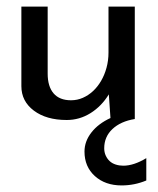

<svg xmlns="http://www.w3.org/2000/svg" viewBox="-20 -360 480 584"><path d="M390 2Q347 9 322 32.5Q297 56 297 91Q297 103 301.5 113Q306 123 313.5 130Q321 137 332 140.5Q343 144 355 144Q387 144 425 121V189Q389 204 350 204Q300 204 268.5 175.5Q237 147 237 101Q237 70 258 43Q279 16 316 -1L311 -73Q289 -37 255.5 -16Q222 5 183 5Q121 5 83 -23.5Q45 -52 45 -98V-340H125V-136Q125 -97 143 -76Q161 -55 196 -55Q215 -55 232 -62.5Q249 -70 263 -83Q277 -96 287.5 -114Q298 -132 304 -154Q310 -176 310 -200V-340H390Z"/></svg>

Font: Glametrix
Style: Bold
Weight: 700
Designer: gluk
Foundry: gluk
Version: Version 0.40